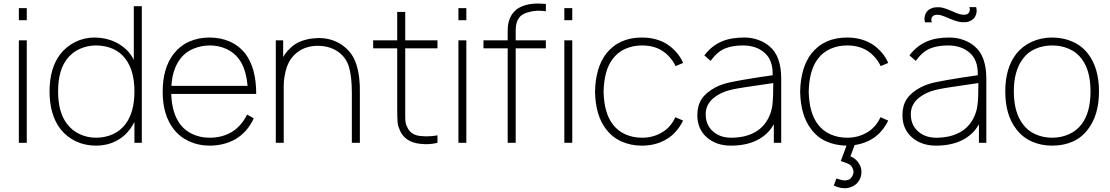

<svg xmlns="http://www.w3.org/2000/svg" viewBox="-20 -784 6095 1054"><path d="M127 -739.5V-673H83.5V-739.5ZM127 -562.5V0H83.5V-562.5Z M758.5 -750V0H718V-114.5Q705 -91 698 -81Q665 -34 615.8 -9.2Q566.5 15.5 507.5 15.5Q447.5 15.5 397.5 -7.8Q347.5 -31 311.5 -76Q252 -154.5 252 -282.5Q252 -410 311.5 -487.5Q345 -530 394 -554Q443 -578 499 -578Q529 -578 557.8 -571.8Q586.5 -565.5 612 -553.5Q637.5 -541.5 659.5 -523.8Q681.5 -506 698 -483.5Q708.5 -467.5 714.5 -455V-750ZM718 -282.5Q718 -395.5 669 -460.5Q656 -478.5 638.5 -492.5Q621 -506.5 600 -515.8Q579 -525 555.5 -529.8Q532 -534.5 507.5 -534.5Q459.5 -534.5 417.2 -515.2Q375 -496 348 -460.5Q299 -398 299 -282.5Q299 -166.5 348 -104Q375 -67.5 417.2 -47.8Q459.5 -28 507.5 -28Q557 -28 599.5 -47.2Q642 -66.5 669 -103Q718 -168 718 -282.5Z M1336.5 -155 1373 -134.5Q1337.5 -57 1270 -18.5Q1208 15.5 1130.5 15.5Q1070.5 15.5 1019.2 -7.8Q968 -31 933.5 -75Q873 -152.5 873 -281Q873 -410 933.5 -488.5Q969.5 -534 1019.8 -556Q1070 -578 1130.5 -578Q1191 -578 1241.2 -556Q1291.5 -534 1327.5 -488.5Q1386.5 -410 1386.5 -268.5H920Q923.5 -163 969 -102Q996 -66 1038.5 -47Q1081 -28 1130.5 -28Q1200 -28 1252.5 -59.5Q1305.5 -92.5 1336.5 -155ZM921 -312.5H1339Q1330.5 -409.5 1291 -460.5Q1278 -478.5 1260.5 -492.2Q1243 -506 1222.8 -515.2Q1202.5 -524.5 1179.8 -529.5Q1157 -534.5 1133.5 -534.5Q1083.5 -534.5 1039.8 -515.8Q996 -497 969 -460.5Q926 -402.5 921 -312.5Z M1955.5 -274V0H1911.5V-274Q1911.5 -362.5 1896 -415.5Q1880.5 -470 1831.5 -503Q1785.5 -532.5 1724 -532.5Q1688 -532.5 1656.5 -521.2Q1625 -510 1601 -487.5Q1557.5 -448 1545 -379Q1537.5 -346.5 1537.5 -309.5V0H1494V-562.5H1534.5V-471Q1549 -496.5 1572 -518.5Q1599 -545.5 1635.2 -558.8Q1671.5 -572 1710.5 -574Q1714.5 -574.5 1719.5 -574.8Q1724.5 -575 1731.5 -575Q1801 -575 1855.5 -538.5Q1915 -498 1936 -431Q1957.5 -364.5 1955.5 -274Z M2204.5 -186.5V-148Q2204.5 -125 2206.5 -111.5Q2208.5 -98 2216 -85.5Q2224.5 -64.5 2243.5 -52Q2262.5 -39.5 2288 -37.5Q2299.5 -36.5 2308 -36Q2316.5 -35.5 2322 -35.5Q2355 -35.5 2381.5 -41.5V0Q2351.5 7.5 2317 7.5Q2311.5 7.5 2302.8 6.8Q2294 6 2282.5 5Q2204 -5 2176.5 -65.5Q2171 -77.5 2167.2 -89.5Q2163.5 -101.5 2162.5 -114Q2161.5 -126.5 2161 -144.5Q2160.5 -162.5 2160.5 -186.5V-518.5H2028.5V-562.5H2160.5V-718.5H2204.5V-562.5H2381.5V-518.5H2204.5Z M2540 -739.5V-673H2496.5V-739.5ZM2540 -562.5V0H2496.5V-562.5Z M2811 -617.5V-562.5H2976.5V-518.5H2811V0H2767V-518.5H2634V-562.5H2767V-617.5Q2767 -695 2818.5 -734.5Q2862.5 -764.5 2933 -764.5Q2940 -764.5 2951 -764Q2962 -763.5 2976.5 -762.5V-722Q2957 -725 2937 -725Q2910 -725 2887 -718.5Q2847.5 -710.5 2829.2 -686Q2811 -661.5 2811 -617.5Z M3121.5 -739.5V-673H3078V-739.5ZM3121.5 -562.5V0H3078V-562.5Z M3688.5 -421Q3677 -446.5 3656.8 -469.5Q3636.5 -492.5 3613.5 -506.5Q3568 -534.5 3504 -534.5Q3454.5 -534.5 3412.5 -515.8Q3370.5 -497 3343.5 -460.5Q3296 -398.5 3293.5 -281Q3296 -164 3343.5 -102Q3370.5 -65.5 3412.5 -46.8Q3454.5 -28 3504 -28Q3566 -28 3614.5 -57.5Q3661 -84 3687.5 -140.5L3730 -122Q3696 -54.5 3642.5 -22Q3583 15.5 3504 15.5Q3443.5 15.5 3392.5 -7Q3341.5 -29.5 3307 -75Q3249 -149.5 3246.5 -281Q3249 -411.5 3307 -488.5Q3377 -578 3504 -578Q3581.5 -578 3640.5 -542.5Q3670.5 -523 3694 -496Q3717.5 -469 3730 -438.5Z M4228 0V-102Q4211.5 -72 4187.2 -49.8Q4163 -27.5 4133 -13Q4103 1.5 4067.5 8.5Q4032 15.5 3992.5 15.5Q3912 15.5 3860 -30Q3808 -76 3808 -152Q3808 -204 3831.5 -240Q3855 -276 3907 -304Q3942 -322.5 3989.5 -332.5Q4013.5 -337.5 4048.2 -343.8Q4083 -350 4130 -357.5L4221.5 -371Q4224 -453 4178 -493.5Q4132.5 -534.5 4058 -534.5Q4001.5 -534.5 3960.5 -518Q3920 -502.5 3881 -450L3846.5 -480Q3867 -507 3890.8 -525.8Q3914.5 -544.5 3941.8 -556.2Q3969 -568 4000.2 -573Q4031.5 -578 4066.5 -578Q4106 -578 4142.5 -565Q4179 -552 4205 -529Q4268.5 -476 4268.5 -352V0ZM4225 -328Q4031.5 -300.5 4004 -293.5Q3938 -280 3895.5 -244.5Q3854 -209 3854 -157.5Q3854 -98.5 3893 -63.5Q3932.5 -28 3993.5 -28Q4067 -28 4120 -55.8Q4173 -83.5 4200 -139.5Q4217 -174.5 4220.5 -211.5Q4225 -249 4225 -328Z M4813.5 -140.5 4856 -122Q4822 -54.5 4768.5 -22Q4727.5 4 4671.5 12.5L4648.5 74Q4682 87.5 4698.5 119Q4709 136.5 4709 159.5Q4709 189 4693.5 210.5Q4687.5 220.5 4678 228Q4668.5 235.5 4657.5 240.5Q4646.5 245.5 4634.5 247.8Q4622.5 250 4611 249Q4587.5 248.5 4557 234.5L4571.5 196Q4603 206.5 4617.5 206.5Q4645.5 206.5 4657 185.5Q4665.5 171.5 4665.5 159.5Q4665.5 149.5 4660 138.5Q4653.5 124.5 4641 117.5Q4635 114.5 4623.8 110Q4612.5 105.5 4595.5 100L4627 15.5Q4566.5 14.5 4516.5 -7.5Q4466.5 -29.5 4433 -75Q4375 -149.5 4372.5 -281Q4375 -411.5 4433 -488.5Q4503 -578 4630 -578Q4707.5 -578 4766.5 -542.5Q4796.5 -523 4820 -496Q4843.5 -469 4856 -438.5L4814.5 -421Q4803 -446.5 4782.8 -469.5Q4762.5 -492.5 4739.5 -506.5Q4694 -534.5 4630 -534.5Q4580.5 -534.5 4538.5 -515.8Q4496.5 -497 4469.5 -460.5Q4422 -398.5 4419.5 -281Q4422 -164 4469.5 -102Q4496.5 -65.5 4538.5 -46.8Q4580.5 -28 4630 -28Q4692 -28 4740.5 -57.5Q4787 -84 4813.5 -140.5Z M5341.5 -725Q5341.5 -710.5 5333 -692.5Q5325 -679 5310.8 -671.2Q5296.5 -663.5 5282 -662.5Q5260 -660.5 5240.8 -665.2Q5221.5 -670 5197.5 -680Q5166.5 -693.5 5152.5 -698Q5139 -703 5125 -703Q5108 -703 5100.2 -694.8Q5092.5 -686.5 5092.5 -675Q5092.5 -667.5 5095.5 -661.5H5058Q5055 -671 5055 -681Q5055 -696.5 5063.5 -713.5Q5071.5 -727 5085.8 -734.8Q5100 -742.5 5114.5 -743.5Q5137 -746 5155.8 -741.2Q5174.5 -736.5 5198.5 -726Q5214.5 -719 5225.8 -714.5Q5237 -710 5244 -707.5Q5258 -703 5271.5 -703Q5288.5 -703 5296.2 -711.5Q5304 -720 5304 -731Q5304 -738 5301 -745H5338.5Q5341.5 -735 5341.5 -725ZM5354 0V-102Q5337.5 -72 5313.2 -49.8Q5289 -27.5 5259 -13Q5229 1.5 5193.5 8.5Q5158 15.5 5118.5 15.5Q5038 15.5 4986 -30Q4934 -76 4934 -152Q4934 -204 4957.5 -240Q4981 -276 5033 -304Q5068 -322.5 5115.5 -332.5Q5139.5 -337.5 5174.2 -343.8Q5209 -350 5256 -357.5L5347.5 -371Q5350 -453 5304 -493.5Q5258.5 -534.5 5184 -534.5Q5127.5 -534.5 5086.5 -518Q5046 -502.5 5007 -450L4972.5 -480Q4993 -507 5016.8 -525.8Q5040.5 -544.5 5067.8 -556.2Q5095 -568 5126.2 -573Q5157.5 -578 5192.5 -578Q5232 -578 5268.5 -565Q5305 -552 5331 -529Q5394.5 -476 5394.5 -352V0ZM5351 -328Q5157.5 -300.5 5130 -293.5Q5064 -280 5021.5 -244.5Q4980 -209 4980 -157.5Q4980 -98.5 5019 -63.5Q5058.5 -28 5119.5 -28Q5193 -28 5246 -55.8Q5299 -83.5 5326 -139.5Q5343 -174.5 5346.5 -211.5Q5351 -249 5351 -328Z M5559 -75Q5498.5 -152.5 5498.5 -282.5Q5498.5 -411 5559 -488.5Q5575.5 -509.5 5597 -526.2Q5618.5 -543 5643.8 -554.5Q5669 -566 5697.5 -572Q5726 -578 5756 -578Q5816.5 -578 5868 -555.2Q5919.5 -532.5 5953 -488.5Q6013 -410.5 6013 -282.5Q6013 -153 5953 -75Q5918.5 -28.5 5868.2 -6.5Q5818 15.5 5756 15.5Q5695.5 15.5 5644.5 -7Q5593.5 -29.5 5559 -75ZM5917.5 -461.5Q5890.5 -497.5 5848 -516Q5805.5 -534.5 5756 -534.5Q5706.5 -534.5 5664 -516Q5621.5 -497.5 5595.5 -461.5Q5545.5 -396.5 5545.5 -282.5Q5545.5 -167 5595.5 -102Q5621.5 -66 5664 -47Q5706.5 -28 5756 -28Q5805.5 -28 5848 -47Q5890.5 -66 5917.5 -102Q5966.5 -166 5966.5 -282.5Q5966.5 -397.5 5917.5 -461.5Z"/></svg>

Font: Russisch Sans ExtraLight
Style: Regular
Weight: 200
Width: 4
Designer: Michael Sharanda (font) & Cristiano Sobral (main changes)
Foundry: Michael Sharanda
Version: Version 2.00;September 8, 2020;FontCreator 13.0.0.2681 64-bi